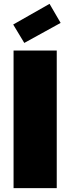

<svg xmlns="http://www.w3.org/2000/svg" viewBox="-20 -968 362 988"><path d="M49.8 0V-708H272V0ZM234.9 -948.2 292 -850.1 105 -747.1 47.9 -841.8Z"/></svg>

Font: SVN-Poppins Black
Style: Regular
Weight: 900
Designer: Ninad Kale (Devanagari), Jonny Pinhorn (Latin)
Foundry: Indian Type Foundry
Version: Version 3.002 2017